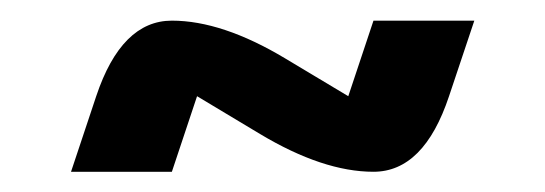

<svg xmlns="http://www.w3.org/2000/svg" viewBox="-20 -435 528 186"><path d="M439.5 -415 415 -341.8Q390.6 -268.6 341.8 -268.6Q293 -268.6 231.9 -305.2L170.9 -341.8L146.5 -268.6H48.8L73.2 -341.8Q97.7 -415 146.5 -415Q195.3 -415 256.3 -378.4L317.4 -341.8L341.8 -415Z"/></svg>

Font: BabelStone Runic Ruled
Style: Regular
Weight: 400
Designer: Andrew West
Foundry: BabelStone
Version: Version 7.004 November 9, 2023